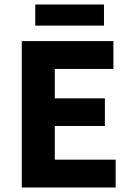

<svg xmlns="http://www.w3.org/2000/svg" viewBox="-20 -835 588 855"><path d="M77 0V-652H485V-528H224V-397H447V-274H224V-124H495V0ZM137 -721V-815H443V-721Z"/></svg>

Font: Mada
Style: Bold
Weight: 700
Designer: Khaled Hosny
Version: Version 1.5